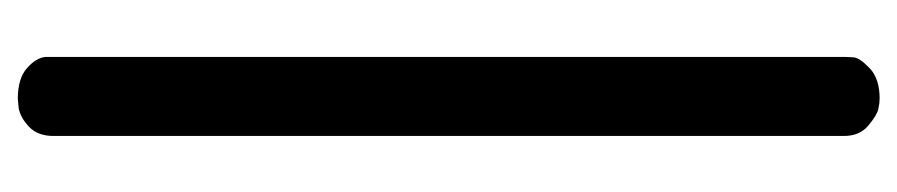

<svg xmlns="http://www.w3.org/2000/svg" viewBox="-426 -410 1032 221"><g transform="rotate(-90 90.5 -299.0)"><path d="M45 -693V-707V-719V-754Q45 -772 55.5 -782Q66 -792 77 -794L88 -795Q111 -795 123 -784.5Q135 -774 136 -763V-752V-719V-698V-693V-652V54V95V99V121V155Q136 160 135.5 167Q135 174 123 185.5Q111 197 88 197Q83 197 76 195.5Q69 194 57 184Q45 174 45 156V121Z"/></g></svg>

Font: Soda Fountain
Style: Regular
Weight: 400
Version: Version 1.0